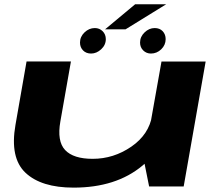

<svg xmlns="http://www.w3.org/2000/svg" viewBox="-20 -874 1048 900"><path d="M679 0H841L944 -585.5H737L654.5 -122ZM312.5 -586H104.5L52.5 -288.5Q25.5 -134 99.5 -64.2Q173.5 5.5 325 5.5Q524 5.5 647.2 -97.2Q770.5 -200 783 -272L693.5 -334.5Q678.5 -243.5 595.5 -186.5Q512.5 -129.5 414.5 -129.5Q324 -129.5 285.2 -170.8Q246.5 -212 263 -305ZM407 -623Q432.5 -623 454.2 -643Q476 -663 476 -690.5Q476 -713 461 -727.8Q446 -742.5 424.5 -742.5Q397.5 -742.5 376.2 -722.2Q355 -702 355 -674.5Q355 -652.5 369.2 -637.8Q383.5 -623 407 -623ZM687.5 -623Q715 -623 735.8 -643Q756.5 -663 756.5 -690.5Q756.5 -713 742.5 -727.8Q728.5 -742.5 705 -742.5Q679 -742.5 657.8 -722.2Q636.5 -702 636.5 -674.5Q636.5 -652.5 651.2 -637.8Q666 -623 687.5 -623ZM472.5 -736.5H568.5L759 -854H613.5Z"/></svg>

Font: Anybody ExtraExpanded
Style: Bold Italic
Weight: 700
Width: 8
Italic angle: -10°
Version: Version 1.113;gftools[0.9.25]